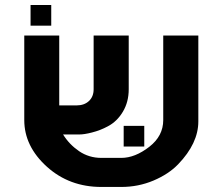

<svg xmlns="http://www.w3.org/2000/svg" viewBox="-20 -741 880 761"><path d="M101.1 -721.2H183.1V-639.2H101.1ZM230 -208Q254.4 -168.5 293.5 -141.8Q332.5 -115.2 381.8 -115.2H460.9Q515.1 -115.2 571.8 -159.2Q627 -202.1 627 -265.1V-600.1H766.1V-259.8Q766.1 -172.9 686 -89.8Q648.4 -50.8 588.4 -25.4Q528.3 0 460.9 0H381.8Q254.9 0 166 -80.1Q76.2 -161.1 76.2 -265.1V-600.1H214.8V-323.2H283.2Q314 -323.2 332.5 -340.6Q351.1 -357.9 351.1 -387.2V-600.1H490.2V-387.2Q490.2 -336.9 467 -298.1Q443.8 -259.3 407.2 -240.2Q377.4 -224.1 344.2 -215.8Q314 -208 293.9 -208ZM470.2 -242.2H551.8V-160.2H470.2Z"/></svg>

Font: Miedinger*
Style: Bold
Weight: 700
Version: Version 001.000